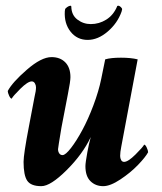

<svg xmlns="http://www.w3.org/2000/svg" viewBox="-20 -636 561 664"><path d="M293.9 -552.7Q322.8 -552.7 347.4 -568.1Q372.1 -583.5 384.8 -613.3Q384.8 -616.2 388.7 -616.2Q393.1 -616.2 397.9 -611.6Q402.8 -606.9 402.3 -603.5Q402.3 -603 401.4 -599.9Q400.4 -596.7 400.4 -595.7Q386.2 -555.7 352.5 -526.9Q318.8 -498 283.2 -498Q246.6 -498 224.1 -526.4Q201.7 -554.7 204.1 -596.7Q204.1 -597.7 204.6 -600.3Q205.1 -603 205.1 -603.5Q205.6 -606.9 212.4 -611.6Q219.2 -616.2 223.6 -616.2Q226.6 -616.2 226.6 -613.3Q227.1 -584 247.6 -568.4Q268.1 -552.7 293.9 -552.7ZM282.2 -110.4Q287.6 -139.6 293.9 -162.1Q266.1 -103 210.4 -47.6Q154.8 7.8 123 7.8Q86.9 7.8 74.2 -11Q61.5 -29.8 61.5 -76.2Q61.5 -102.5 80.1 -199.2Q98.1 -292 99.6 -301.8Q104.5 -321.3 104.5 -334Q104.5 -341.3 100.6 -347.9Q96.7 -354.5 89.8 -354.5Q76.2 -354.5 50.5 -329.1Q24.9 -303.7 20.5 -294.9Q16.1 -294.9 11.5 -305.2Q6.8 -315.4 6.8 -321.3Q22.9 -351.6 73 -395Q123 -438.5 158.2 -438.5Q188 -438.5 205.8 -420.4Q223.6 -402.3 223.6 -369.1Q223.6 -354.5 214.8 -310.5L192.4 -194.3Q180.7 -124 180.7 -120.1Q180.7 -111.8 184.8 -105.7Q189 -99.6 196.3 -99.6Q206.5 -99.6 225.6 -124.3Q244.6 -148.9 264.6 -186Q284.7 -223.1 303 -271.7Q321.3 -320.3 330.1 -363.3L343.8 -430.7Q363.3 -436.5 398.4 -436.5Q432.6 -436.5 456.1 -430.7L399.4 -128.9Q395.5 -109.4 395.5 -96.7Q395.5 -88.9 398.9 -82.5Q402.3 -76.2 409.2 -76.2Q422.9 -76.2 448.5 -101.6Q474.1 -127 478.5 -135.7Q482.9 -135.7 487.5 -125.5Q492.2 -115.2 492.2 -109.4Q482.9 -92.3 457 -65.4Q431.2 -38.6 396.2 -15.4Q361.3 7.8 336.9 7.8Q310.5 7.8 293 -9.3Q275.4 -26.4 275.4 -61.5Q275.4 -72.8 282.2 -110.4Z"/></svg>

Font: Crimson
Style: BoldItalic
Weight: 700
Italic angle: -11°
Version: Version 0.8